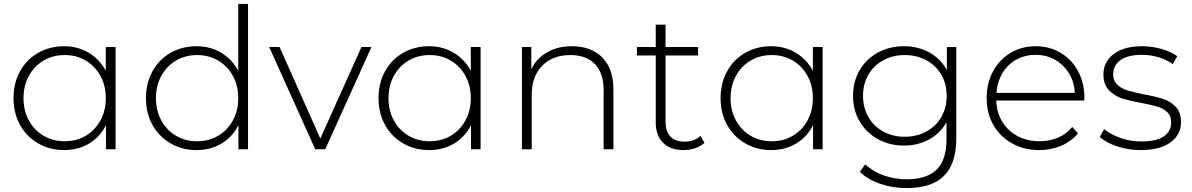

<svg xmlns="http://www.w3.org/2000/svg" viewBox="-20 -762 6082 980"><path d="M570 -522V0H521V-123Q490 -62 434 -29Q378 4 307 4Q234 4 175 -30Q116 -64 82.5 -124Q49 -184 49 -261Q49 -338 82.5 -398.5Q116 -459 175 -492.5Q234 -526 307 -526Q377 -526 432.5 -493Q488 -460 520 -401V-522ZM520 -261Q520 -325 492.5 -375Q465 -425 417.5 -453Q370 -481 310 -481Q250 -481 202.5 -453Q155 -425 127.5 -375Q100 -325 100 -261Q100 -197 127.5 -147Q155 -97 202.5 -69Q250 -41 310 -41Q370 -41 417.5 -69Q465 -97 492.5 -147Q520 -197 520 -261Z M1246 -742V0H1197V-123Q1166 -62 1110 -29Q1054 4 983 4Q910 4 851 -30Q792 -64 758.5 -124Q725 -184 725 -261Q725 -338 758.5 -398.5Q792 -459 851 -492.5Q910 -526 983 -526Q1053 -526 1108.5 -493Q1164 -460 1196 -401V-742ZM1196 -261Q1196 -325 1168.5 -375Q1141 -425 1093.5 -453Q1046 -481 986 -481Q926 -481 878.5 -453Q831 -425 803.5 -375Q776 -325 776 -261Q776 -197 803.5 -147Q831 -97 878.5 -69Q926 -41 986 -41Q1046 -41 1093.5 -69Q1141 -97 1168.5 -147Q1196 -197 1196 -261Z M1876 -522 1640 0H1589L1354 -522H1407L1615 -55L1825 -522Z M2433 -522V0H2384V-123Q2353 -62 2297 -29Q2241 4 2170 4Q2097 4 2038 -30Q1979 -64 1945.5 -124Q1912 -184 1912 -261Q1912 -338 1945.5 -398.5Q1979 -459 2038 -492.5Q2097 -526 2170 -526Q2240 -526 2295.5 -493Q2351 -460 2383 -401V-522ZM2383 -261Q2383 -325 2355.5 -375Q2328 -425 2280.5 -453Q2233 -481 2173 -481Q2113 -481 2065.5 -453Q2018 -425 1990.5 -375Q1963 -325 1963 -261Q1963 -197 1990.5 -147Q2018 -97 2065.5 -69Q2113 -41 2173 -41Q2233 -41 2280.5 -69Q2328 -97 2355.5 -147Q2383 -197 2383 -261Z M3111 -305V0H3061V-301Q3061 -389 3016.5 -435Q2972 -481 2892 -481Q2800 -481 2747 -426Q2694 -371 2694 -278V0H2644V-522H2692V-409Q2719 -464 2772.5 -495Q2826 -526 2899 -526Q2997 -526 3054 -469Q3111 -412 3111 -305Z M3576 -33Q3557 -15 3528.5 -5.5Q3500 4 3469 4Q3401 4 3364 -33.5Q3327 -71 3327 -138V-479H3231V-522H3327V-636H3377V-522H3543V-479H3377V-143Q3377 -92 3401.5 -65.5Q3426 -39 3474 -39Q3523 -39 3555 -68Z M4179 -522V0H4130V-123Q4099 -62 4043 -29Q3987 4 3916 4Q3843 4 3784 -30Q3725 -64 3691.5 -124Q3658 -184 3658 -261Q3658 -338 3691.5 -398.5Q3725 -459 3784 -492.5Q3843 -526 3916 -526Q3986 -526 4041.5 -493Q4097 -460 4129 -401V-522ZM4129 -261Q4129 -325 4101.5 -375Q4074 -425 4026.5 -453Q3979 -481 3919 -481Q3859 -481 3811.5 -453Q3764 -425 3736.5 -375Q3709 -325 3709 -261Q3709 -197 3736.5 -147Q3764 -97 3811.5 -69Q3859 -41 3919 -41Q3979 -41 4026.5 -69Q4074 -97 4101.5 -147Q4129 -197 4129 -261Z M4861 -522V-56Q4861 74 4798 136Q4735 198 4608 198Q4536 198 4472 176Q4408 154 4369 115L4396 77Q4435 113 4490 133Q4545 153 4607 153Q4711 153 4761 103.5Q4811 54 4811 -50V-138Q4779 -81 4722 -50Q4665 -19 4594 -19Q4521 -19 4461.5 -51.5Q4402 -84 4368 -142Q4334 -200 4334 -273Q4334 -346 4368 -404Q4402 -462 4461.5 -494Q4521 -526 4594 -526Q4666 -526 4724 -494Q4782 -462 4813 -404V-522ZM4812 -273Q4812 -334 4784.5 -381Q4757 -428 4708 -454.5Q4659 -481 4598 -481Q4537 -481 4488.5 -454.5Q4440 -428 4412.5 -381Q4385 -334 4385 -273Q4385 -212 4412.5 -164.5Q4440 -117 4488.5 -90.5Q4537 -64 4598 -64Q4659 -64 4708 -90.5Q4757 -117 4784.5 -164.5Q4812 -212 4812 -273Z M5514 -249H5065Q5067 -188 5096 -140.5Q5125 -93 5174.5 -67Q5224 -41 5286 -41Q5337 -41 5380.5 -59.5Q5424 -78 5453 -114L5482 -81Q5448 -40 5396.5 -18Q5345 4 5285 4Q5207 4 5146 -30Q5085 -64 5050.5 -124Q5016 -184 5016 -261Q5016 -337 5048.5 -397.5Q5081 -458 5138 -492Q5195 -526 5266 -526Q5337 -526 5393.5 -492.5Q5450 -459 5482.5 -399Q5515 -339 5515 -263ZM5066 -288H5466Q5463 -344 5436 -388Q5409 -432 5365 -457Q5321 -482 5266 -482Q5211 -482 5167 -457.5Q5123 -433 5096.5 -388.5Q5070 -344 5066 -288Z M5593 -63 5616 -103Q5648 -76 5698.5 -58Q5749 -40 5804 -40Q5883 -40 5920.5 -66Q5958 -92 5958 -138Q5958 -171 5937.5 -190Q5917 -209 5887 -218Q5857 -227 5804 -237Q5742 -248 5704 -261Q5666 -274 5639 -303Q5612 -332 5612 -383Q5612 -445 5663.5 -485.5Q5715 -526 5810 -526Q5860 -526 5909 -512Q5958 -498 5989 -475L5966 -435Q5934 -458 5893 -470Q5852 -482 5809 -482Q5736 -482 5699 -455Q5662 -428 5662 -384Q5662 -349 5683 -329.5Q5704 -310 5734.5 -300.5Q5765 -291 5820 -280Q5881 -269 5918.5 -256.5Q5956 -244 5982 -216Q6008 -188 6008 -139Q6008 -74 5954 -35Q5900 4 5802 4Q5739 4 5682 -15Q5625 -34 5593 -63Z"/></svg>

Font: Idrija Light
Style: Regular
Weight: 300
Designer: Julieta Ulanovsky
Foundry: Julieta Ulanovsky
Version: Version 7.200